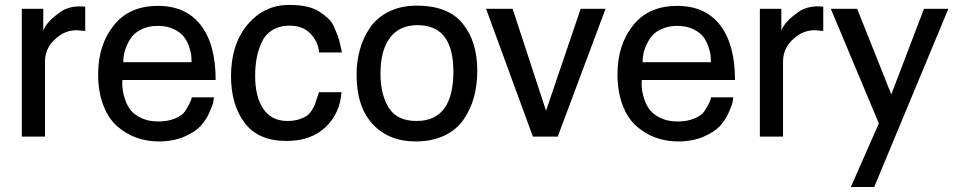

<svg xmlns="http://www.w3.org/2000/svg" viewBox="-20 -547 3832 769"><path d="M160.2 0H67.4V-511.7H153.3V-424.8Q167 -457 201.2 -483.4Q220.7 -499 230.5 -504.9Q240.2 -510.7 258.3 -516.1Q276.4 -521.5 299.8 -521.5Q309.6 -521.5 321.3 -520.5V-422.9Q318.4 -422.9 306.6 -424.3Q294.9 -425.8 285.2 -425.8Q250 -425.8 219.7 -405.3Q160.2 -364.3 160.2 -300.8Z M473.6 -297.9H747.1Q747.1 -299.8 747.1 -302.7Q747.1 -314.5 745.6 -327.6Q744.1 -340.8 736.3 -362.8Q728.5 -384.8 715.3 -401.4Q702.1 -418 675.3 -430.7Q648.4 -443.4 612.3 -443.4Q579.1 -443.4 552.7 -432.1Q526.4 -420.9 512.2 -404.3Q498 -387.7 488.8 -366.7Q479.5 -345.7 476.6 -329.1Q473.6 -312.5 473.6 -297.9ZM748 -157.2H836.9Q835.9 -150.4 834 -138.2Q832 -126 818.4 -95.7Q804.7 -65.4 783.2 -42Q761.7 -18.6 717.8 0.5Q673.8 19.5 615.2 19.5Q568.4 19.5 526.4 4.4Q484.4 -10.7 449.2 -41.5Q414.1 -72.3 393.6 -126Q373 -179.7 373 -250Q373 -366.2 435.1 -444.8Q497.1 -523.4 612.3 -523.4Q724.6 -523.4 784.2 -446.3Q843.8 -369.1 843.8 -226.6H470.7Q469.7 -221.7 469.7 -213.9Q469.7 -198.2 472.2 -182.1Q474.6 -166 482.9 -143.1Q491.2 -120.1 505.9 -103Q520.5 -85.9 548.3 -73.2Q576.2 -60.5 613.3 -60.5Q652.3 -60.5 680.7 -72.3Q709 -84 719.7 -99.6Q730.5 -115.2 738.8 -131.8Q747.1 -148.4 748 -157.2Z M1257.8 -177.7Q1257.8 -177.7 1347.7 -177.7Q1341.8 -92.8 1283.7 -37.6Q1225.6 17.6 1127 17.6Q1014.6 17.6 960 -54.7Q905.3 -127 905.3 -242.2Q905.3 -370.1 971.7 -448.7Q1038.1 -527.3 1138.7 -527.3Q1177.7 -527.3 1208.5 -520.5Q1239.3 -513.7 1260.3 -499.5Q1281.2 -485.4 1295.4 -472.2Q1309.6 -459 1319.3 -436.5Q1329.1 -414.1 1333.5 -401.9Q1337.9 -389.6 1343.3 -365.7Q1348.6 -341.8 1349.6 -336.9H1257.8Q1254.9 -378.9 1224.1 -411.6Q1193.4 -444.3 1139.6 -444.3Q1099.6 -444.3 1070.8 -426.3Q1042 -408.2 1027.8 -377Q1013.7 -345.7 1007.8 -313Q1002 -280.3 1002 -242.2Q1002 -159.2 1034.7 -110.8Q1067.4 -62.5 1130.9 -62.5Q1156.2 -62.5 1175.8 -68.4Q1195.3 -74.2 1207 -82Q1218.8 -89.8 1228 -104Q1237.3 -118.2 1240.7 -127.4Q1244.1 -136.7 1249.5 -153.8Q1254.9 -170.9 1257.8 -177.7Z M1648.4 -62.5Q1795.9 -62.5 1795.9 -260.7Q1795.9 -446.3 1652.3 -446.3Q1580.1 -446.3 1542 -396Q1503.9 -345.7 1503.9 -251Q1503.9 -169.9 1536.6 -116.2Q1569.3 -62.5 1648.4 -62.5ZM1644.5 19.5Q1537.1 19.5 1472.7 -49.8Q1408.2 -119.1 1408.2 -248Q1408.2 -299.8 1420.9 -346.7Q1433.6 -393.6 1460.9 -434.6Q1488.3 -475.6 1536.6 -500Q1585 -524.4 1649.4 -524.4Q1775.4 -524.4 1833.5 -452.1Q1891.6 -379.9 1891.6 -264.6Q1891.6 -207 1878.4 -158.2Q1865.2 -109.4 1836.9 -68.4Q1808.6 -27.3 1759.8 -3.9Q1710.9 19.5 1644.5 19.5Z M1926.8 -511.7H2033.2L2167 -103.5L2305.7 -511.7H2405.3L2213.9 0H2114.3Z M2553.7 -297.9H2827.1Q2827.1 -299.8 2827.1 -302.7Q2827.1 -314.5 2825.7 -327.6Q2824.2 -340.8 2816.4 -362.8Q2808.6 -384.8 2795.4 -401.4Q2782.2 -418 2755.4 -430.7Q2728.5 -443.4 2692.4 -443.4Q2659.2 -443.4 2632.8 -432.1Q2606.4 -420.9 2592.3 -404.3Q2578.1 -387.7 2568.8 -366.7Q2559.6 -345.7 2556.6 -329.1Q2553.7 -312.5 2553.7 -297.9ZM2828.1 -157.2H2917Q2916 -150.4 2914.1 -138.2Q2912.1 -126 2898.4 -95.7Q2884.8 -65.4 2863.3 -42Q2841.8 -18.6 2797.9 0.5Q2753.9 19.5 2695.3 19.5Q2648.4 19.5 2606.4 4.4Q2564.5 -10.7 2529.3 -41.5Q2494.1 -72.3 2473.6 -126Q2453.1 -179.7 2453.1 -250Q2453.1 -366.2 2515.1 -444.8Q2577.1 -523.4 2692.4 -523.4Q2804.7 -523.4 2864.3 -446.3Q2923.8 -369.1 2923.8 -226.6H2550.8Q2549.8 -221.7 2549.8 -213.9Q2549.8 -198.2 2552.2 -182.1Q2554.7 -166 2563 -143.1Q2571.3 -120.1 2585.9 -103Q2600.6 -85.9 2628.4 -73.2Q2656.2 -60.5 2693.4 -60.5Q2732.4 -60.5 2760.7 -72.3Q2789.1 -84 2799.8 -99.6Q2810.5 -115.2 2818.8 -131.8Q2827.1 -148.4 2828.1 -157.2Z M3116.2 0H3023.4V-511.7H3109.4V-424.8Q3123 -457 3157.2 -483.4Q3176.8 -499 3186.5 -504.9Q3196.3 -510.7 3214.4 -516.1Q3232.4 -521.5 3255.9 -521.5Q3265.6 -521.5 3277.3 -520.5V-422.9Q3274.4 -422.9 3262.7 -424.3Q3251 -425.8 3241.2 -425.8Q3206.1 -425.8 3175.8 -405.3Q3116.2 -364.3 3116.2 -300.8Z M3481.4 202.1H3387.7L3500 -52.7L3307.6 -511.7H3413.1L3549.8 -168.9L3680.7 -511.7H3778.3Z"/></svg>

Font: Druckschrift BY WOK
Style: Medium
Weight: 400
Version: Version 001.000